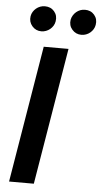

<svg xmlns="http://www.w3.org/2000/svg" viewBox="-62 -979 536 1017"><g transform="rotate(5 206.0 -470.5)"><path d="M26.3 0 147 -727.3H278.8L158 0ZM63.6 -882.5Q65.7 -895.2 72.3 -905.9Q78.8 -916.5 88.4 -924.5Q98 -932.5 109.9 -937Q121.8 -941.4 134.6 -941.4Q166.2 -941.4 184.7 -919.7Q203.5 -897.7 198.2 -866.5Q196 -853.7 189.5 -843Q182.9 -832.4 173.3 -824.4Q163.7 -816.4 151.8 -812Q139.9 -807.5 127.1 -807.5Q97.3 -807.5 78.1 -829.9Q58.9 -852.3 63.6 -882.5ZM276.6 -882.5Q279.1 -894.9 285.7 -905.7Q292.3 -916.5 301.8 -924.5Q311.4 -932.5 323.2 -937Q334.9 -941.4 347.7 -941.4Q379.3 -941.4 397.7 -919.7Q416.5 -897.7 411.2 -866.5Q409.1 -853.7 402.5 -843Q396 -832.4 386.4 -824.4Q376.8 -816.4 364.9 -812Q353 -807.5 340.2 -807.5Q310 -807.5 290.8 -829.9Q271.7 -851.6 276.6 -882.5Z"/></g></svg>

Font: Inter P Semi Bold
Style: Italic
Weight: 600
Italic angle: 9.39999°
Designer: Rasmus Andersson
Foundry: rsms
Version: Version 3.018;git-588b23468